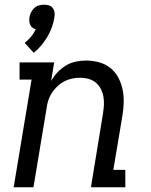

<svg xmlns="http://www.w3.org/2000/svg" viewBox="-20 -795 640 815"><path d="M123 -571 85 -613Q100 -625 112 -639.5Q124 -654 132 -671Q124 -673 118 -677.5Q112 -682 108.5 -689.5Q105 -697 104.5 -705Q104 -713 105 -722Q107 -733 112 -743Q117 -753 125.5 -761Q134 -769 145 -772Q156 -775 167 -775Q178 -775 188 -772Q198 -769 204 -761Q210 -753 211.5 -743Q213 -733 211 -722Q208 -701 200.5 -680Q193 -659 181.5 -639.5Q170 -620 155.5 -602.5Q141 -585 123 -571ZM38 0 114 -457H63V-530H210L197 -451Q208 -471 224 -488Q240 -505 260 -517Q280 -529 302 -533.5Q324 -538 345 -538Q374 -538 401 -530.5Q428 -523 449 -506Q470 -489 482.5 -465Q495 -441 500.5 -414Q506 -387 505 -358Q504 -329 499 -300L461 -74H512V0H366L417 -312Q420 -331 421 -349Q422 -367 419 -384.5Q416 -402 408 -417.5Q400 -433 387 -444Q374 -455 356.5 -460Q339 -465 320 -465Q303 -465 286 -461.5Q269 -458 253.5 -450Q238 -442 224.5 -429.5Q211 -417 201 -402Q191 -387 185.5 -370.5Q180 -354 178 -337L122 0Z"/></svg>

Font: Iosevka Slab Extended
Style: Italic
Weight: 400
Width: 7
Italic angle: -9°
Monospace: yes
Designer: Belleve Invis
Foundry: Belleve Invis
Version: Version 11.1.0; ttfautohint (v1.8.3)